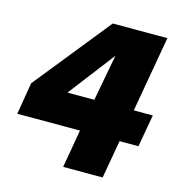

<svg xmlns="http://www.w3.org/2000/svg" viewBox="-107 -823 875 920"><g transform="rotate(15 330.5 -362.5)"><path d="M36.1 -347.2 339.8 -725.1H610.8L544.9 -349.1H639.2L610.8 -189H517.1L483.9 0H288.1L320.8 -189H9.8ZM215.8 -349.1H349.1L392.1 -579.1Z"/></g></svg>

Font: Stilu Bold
Style: Italic
Weight: 700
Italic angle: -10°
Designer: Genilson Lima Santos
Foundry: Genilson Lima Santos
Version: Version 1.200;PS 001.200;hotconv 1.0.88;makeotf.lib2.5.64775